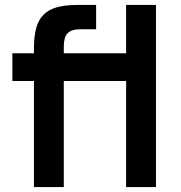

<svg xmlns="http://www.w3.org/2000/svg" viewBox="-20 -755 730 775"><path d="M30 -428V-540H117V-560Q117 -608.5 126.2 -642Q135.5 -675.5 156 -696Q176.5 -716.5 210 -725.8Q243.5 -735 292 -735H368V-637H307.5Q288 -637 274.8 -633.2Q261.5 -629.5 253.2 -621.2Q245 -613 241.2 -599.2Q237.5 -585.5 237.5 -566V-540H489V-735H609.5V0H489V-428H237.5V0H117V-428Z"/></svg>

Font: Vela Sans Bd
Style: Bold
Weight: 700
Designer: Principal design: Mikhail Sharanda - project Manrope.
Design modification: Ravid Balaliev
Foundry: Mikhail Sharanda
Version: Version 1.001